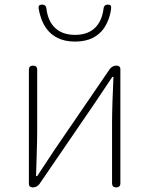

<svg xmlns="http://www.w3.org/2000/svg" viewBox="-20 -811 646 831"><path d="M105 -263V-15C105 -6 111 0 120 0H123C134 0 145 -6 151 -15L389 -363C411 -396 444 -445 466 -478H471C468 -407 465 -336 465 -277V-18C465 -6 471 0 483 0C495 0 501 -6 501 -18V-263V-512C501 -521 495 -527 486 -527H483C472 -527 461 -521 455 -512L217 -164C195 -131 163 -82 141 -49H136C138 -120 141 -191 141 -249V-509C141 -521 135 -527 123 -527C111 -527 105 -521 105 -509ZM428 -686C447 -713 458 -746 461 -775C462 -787 458 -791 446 -791C435 -791 429 -784 428 -773C421 -715 389 -660 305 -660C220 -660 188 -715 181 -773C180 -784 174 -791 163 -791C151 -791 146 -787 147 -775C152 -745 162 -713 182 -686C206 -654 244 -631 305 -631C366 -631 404 -654 428 -686Z"/></svg>

Font: GenSenRounded2 TW EL
Style: Regular
Weight: 250
Version: Version 2.100;PS 2.1;hotconv 16.6.51;makeotf.lib2.5.65220 DE